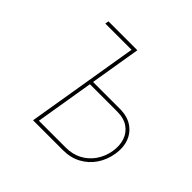

<svg xmlns="http://www.w3.org/2000/svg" viewBox="-169 -930 1133 1133"><g transform="rotate(45 397.0 -364.0)"><path d="M134.3 -705.1 138.2 -727.5H359.9L356 -705.1ZM316.9 -410.2H550.3Q612.8 -410.2 653.8 -382.6Q694.8 -355 711.9 -308.6Q729 -262.2 719.7 -205.6Q710 -145.5 678.5 -99.1Q647 -52.7 597.9 -26.4Q548.8 0 486.3 0H236.3L356.9 -727.5H379.4L262.7 -22.5H486.3Q543 -22.5 587.2 -45.9Q631.3 -69.3 659.9 -110.8Q688.5 -152.3 697.3 -205.6Q705.6 -255.9 691.7 -297.1Q677.7 -338.4 642.3 -363Q606.9 -387.7 550.3 -387.7H313Z"/></g></svg>

Font: Inter Thin
Style: Italic
Weight: 250
Italic angle: -9.3988°
Designer: Rasmus Andersson
Foundry: rsms
Version: Version 4.001;git-66647c0bb